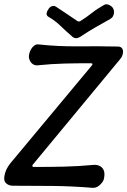

<svg xmlns="http://www.w3.org/2000/svg" viewBox="-50 -890 610 920"><path d="M89 -626Q91 -640 97.5 -652Q104 -664 114 -671.5Q124 -679 136 -677Q229 -667 324.5 -668Q420 -669 514 -667Q527 -667 533 -660.5Q539 -654 539.5 -644.5Q540 -635 536.5 -625Q533 -615 526 -607L108 -102Q104 -98 105 -94Q106 -90 113 -90Q187 -90 256 -91.5Q325 -93 400 -100Q413 -101 426 -95.5Q439 -90 446 -76.5Q453 -63 449 -39Q448 -27 439 -15Q430 -3 418 4Q406 11 393 10Q296 2 203 1Q110 0 12 0Q-7 0 -20 -11Q-33 -22 -29 -46Q-26 -64 -19 -78.5Q-12 -93 0 -108L389 -575Q394 -580 393 -583.5Q392 -587 385 -587Q321 -587 259.5 -585.5Q198 -584 130 -577Q117 -576 107 -583Q97 -590 92 -602Q87 -614 89 -626ZM493 -847Q497 -840 496.5 -830.5Q496 -821 491.5 -812.5Q487 -804 478 -799Q435 -775 403 -756.5Q371 -738 335 -714Q324 -707 314.5 -707Q305 -707 297 -714Q269 -738 240.5 -765.5Q212 -793 183 -809Q172 -815 173.5 -826Q175 -837 183 -847V-848Q191 -859 201.5 -861Q212 -863 221 -856Q247 -839 271.5 -822.5Q296 -806 321 -789Q325 -787 328 -787Q331 -787 335 -789Q364 -807 390.5 -828Q417 -849 448 -866Q459 -873 473.5 -866Q488 -859 493 -848Z"/></svg>

Font: Winky Sans
Style: Italic
Weight: 400
Italic angle: -8.97852°
Designer: Simon Atzbach
Foundry: typofactur
Version: Version 1.205